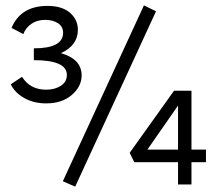

<svg xmlns="http://www.w3.org/2000/svg" viewBox="-20 -687 806 715"><path d="M516 -667 561 -645 260 8 214 -12ZM284 -406Q284 -365 247.5 -333.5Q211 -302 152 -302Q106 -302 71 -321.5Q36 -341 20 -373L62 -401Q92 -353 152 -353Q184 -353 206.5 -367.5Q229 -382 229 -408Q229 -463 106 -463V-507Q215 -507 215 -565Q215 -588 196 -600.5Q177 -613 148 -613Q118 -613 96.5 -598Q75 -583 67 -560L23 -583Q57 -665 157 -665Q211 -665 240.5 -639.5Q270 -614 270 -576Q270 -518 207 -489Q284 -467 284 -406ZM747 -130V-83H693V0H643V-83H480L463 -118L628 -349H693V-130ZM529 -130H643V-294Z"/></svg>

Font: EauTest Medium
Style: Italic
Weight: 500
Italic angle: -12°
Designer: Christian Thalmann (Catharsis Fonts)
Version: Version 0.001;PS 000.001;hotconv 1.0.88;makeotf.lib2.5.64775